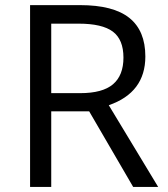

<svg xmlns="http://www.w3.org/2000/svg" viewBox="-20 -734 658 754"><path d="M181.2 -296.9V0H98.1V-713.9H293.9Q425.3 -713.9 488 -663.6Q550.8 -613.3 550.8 -512.2Q550.8 -370.6 407.2 -320.8L601.1 0H502.9L330.1 -296.9ZM181.2 -368.2H294.9Q382.8 -368.2 423.8 -403.1Q464.8 -438 464.8 -507.8Q464.8 -578.6 423.1 -609.9Q381.3 -641.1 289.1 -641.1H181.2Z"/></svg>

Font: f01899195
Style: Regular
Weight: 400
Foundry: Ascender Corporation
Version: Version 1.10